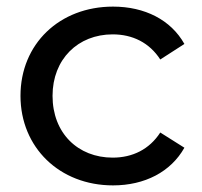

<svg xmlns="http://www.w3.org/2000/svg" viewBox="-20 -555 611 581"><path d="M42 -265C42 -109 160 6 322 6C418 6 497 -35 538 -108L465 -154C432 -103 381 -78 321 -78C216 -78 139 -152 139 -265C139 -376 216 -451 321 -451C381 -451 432 -426 465 -375L538 -422C497 -495 418 -535 322 -535C160 -535 42 -422 42 -265Z"/></svg>

Font: Malon Grotesk Med
Style: Regular
Weight: 500
Designer: Julieta Ulanovsky
Foundry: Julieta Ulanovsky
Version: Version 7.200